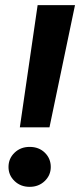

<svg xmlns="http://www.w3.org/2000/svg" viewBox="-20 -720 311 745"><path d="M57 -226 126 -700H271L172 -226ZM95 5Q60 5 36.5 -17.5Q13 -40 13 -72Q13 -105 36.5 -127.5Q60 -150 95 -150Q131 -150 154 -127.5Q177 -105 177 -72Q177 -40 153.5 -17.5Q130 5 95 5Z"/></svg>

Font: DM Sans 36pt
Style: Bold Italic
Weight: 700
Italic angle: -10°
Designer: Colophon Foundry, Jonny Pinhorn
Foundry: Colophon Foundry
Version: Version 4.004;gftools[0.9.30]